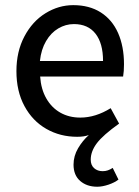

<svg xmlns="http://www.w3.org/2000/svg" viewBox="-20 -520 540 747"><path d="M462.4 -270Q462.4 -242.7 459 -222.2H136.2Q139.6 -172.9 160.2 -137Q180.7 -101.1 214.6 -81.8Q248.5 -62.5 292.5 -62.5Q351.6 -62.5 410.6 -99.1L443.4 -39.1Q380.9 5.4 356.9 37.1Q333 68.8 333 101.1Q333 122.6 346.2 134.3Q359.4 146 379.4 146Q390.1 146 399.4 142.8Q408.7 139.6 418.5 133.3L440.9 178.7Q425.8 190.4 401.9 198.5Q377.9 206.5 358.4 206.5Q317.9 206.5 292 184.1Q266.1 161.6 266.1 120.6Q266.1 86.9 283.9 56.6Q301.8 26.4 325.7 5.4Q307.1 12.2 280.3 12.2Q213.9 12.2 160.2 -18.6Q106.4 -49.3 75.2 -107.2Q43.9 -165 43.9 -243.2Q43.9 -319.8 75 -378.4Q106 -437 157 -468.5Q208 -500 265.1 -500Q327.6 -500 372.1 -471.7Q416.5 -443.4 439.5 -391.4Q462.4 -339.4 462.4 -270ZM267.6 -426.3Q235.4 -426.3 206.8 -409.4Q178.2 -392.6 159.2 -360.1Q140.1 -327.6 135.3 -282.7H380.9Q380.9 -351.6 351.6 -388.9Q322.3 -426.3 267.6 -426.3Z"/></svg>

Font: Varta SemiBold
Style: Regular
Weight: 600
Designer: Joana Correia, Viktoriya Grabowska, Eben Sorkin
Foundry: Sorkin Type
Version: Version 1.003; ttfautohint (v1.3) -l 8 -r 24 -G 200 -x 12 -H